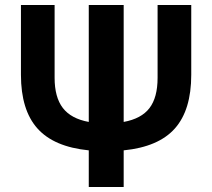

<svg xmlns="http://www.w3.org/2000/svg" viewBox="-20 -750 851 770"><path d="M476 -261Q547 -274 579.5 -316.5Q612 -359 612 -438V-730H747V-450Q747 -309 681.5 -235Q616 -161 476 -147V0H336V-147Q196 -161 130 -235Q64 -309 64 -450V-730H199V-438Q199 -360 232 -317Q265 -274 336 -261V-730H476Z"/></svg>

Font: M PLUS 1p
Style: Bold
Weight: 700
Version: Version 1.062